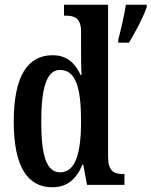

<svg xmlns="http://www.w3.org/2000/svg" viewBox="-20 -780 639 810"><path d="M201 10C265 10 303 -26 328 -86H331L347 0H505V-46H497C458 -46 436 -60 436 -120V-760H250V-714H257C292 -714 322 -705 322 -647V-572C322 -534 322 -495 324 -464H320C297 -513 263 -547 202 -547C97 -547 38 -460 38 -267C38 -75 97 10 201 10ZM479 -613V-600H524C550 -642 585 -708 599 -750V-760H511C504 -713 490 -656 479 -613ZM234 -53C176 -53 154 -123 154 -267C154 -407 176 -485 233 -485C301 -485 322 -407 322 -268C322 -133 298 -53 234 -53Z"/></svg>

Font: Noto Serif Sinhala ExtraCondensed SemiBold
Style: Regular
Weight: 600
Width: 2
Designer: Jelle Bosma - Monotype Design Team
Foundry: Monotype Imaging Inc.
Version: Version 2.007